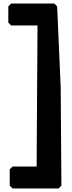

<svg xmlns="http://www.w3.org/2000/svg" viewBox="-20 -925 408 1085"><path d="M311 140H51L35 124V32L51 16H187L192 -781H43L27 -797V-889L43 -905H287L303 -889L323 -431L327 124Z"/></svg>

Font: Chau Philomene One
Style: Regular
Weight: 400
Designer: Vicente Lamonaca
Foundry: TipoType
Version: Version 1.002